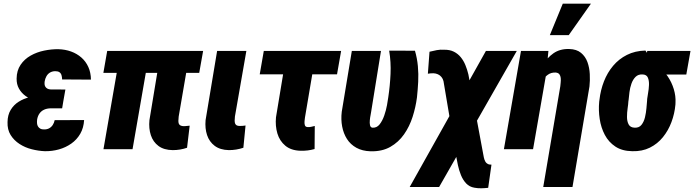

<svg xmlns="http://www.w3.org/2000/svg" viewBox="-20 -802 3731 1032"><path d="M206.5 -287.6 325.2 -287.1 314 -219.7H250.5Q231.9 -219.2 217 -212.4Q202.1 -205.6 192.6 -192.4Q183.1 -179.2 179.7 -160.6Q178.2 -149.4 179 -139.6Q179.7 -129.9 184.1 -122.6Q188.5 -115.2 196.3 -110.6Q204.1 -106 216.3 -106.4Q232.4 -106 244.1 -112.3Q255.9 -118.7 263.4 -130.1Q271 -141.6 273.9 -156.2L432.1 -156.7Q429.7 -114.7 411.4 -83Q393.1 -51.3 363.3 -30.3Q333.5 -9.3 296.9 1Q260.3 11.2 221.2 10.7Q186.5 9.3 150.6 0.2Q114.7 -8.8 85 -28.1Q55.2 -47.4 37.1 -76.4Q19 -105.5 20.5 -146Q21 -184.1 37.4 -211.2Q53.7 -238.3 80.3 -255.1Q106.9 -272 139.9 -279.8Q172.9 -287.6 206.5 -287.6ZM319.3 -252 218.8 -252.4Q191.9 -253.4 165.3 -262Q138.7 -270.5 116.7 -286.6Q94.7 -302.7 81.8 -325.9Q68.8 -349.1 69.3 -379.9Q69.8 -422.9 90.6 -453.6Q111.3 -484.4 144.8 -503.2Q178.2 -522 217.5 -530Q256.8 -538.1 293.5 -537.6Q330.6 -536.6 362.1 -525.1Q393.6 -513.7 417.5 -492.7Q441.4 -471.7 454.8 -441.9Q468.3 -412.1 468.8 -374L314 -375Q313.5 -388.2 310.5 -398.2Q307.6 -408.2 299.6 -413.8Q291.5 -419.4 276.4 -419.4Q260.3 -418.9 248.5 -411.9Q236.8 -404.8 229.7 -392.3Q222.7 -379.9 220.2 -365.2Q218.8 -356 219.7 -347.9Q220.7 -339.8 224.9 -334.2Q229 -328.6 235.6 -325.2Q242.2 -321.8 252 -321.3L331.5 -320.8Z M1071.8 -528.3 1050.8 -410.2H535.6L556.2 -528.3ZM784.2 -528.3 692.4 0H536.1L627.9 -528.3ZM844.7 -528.3H1001L940.4 -175.3Q939 -162.6 938.7 -151.4Q938.5 -140.1 943.8 -132.8Q949.2 -125.5 964.4 -124Q973.6 -123.5 981.9 -124.8Q990.2 -126 999.5 -126.5L985.4 -7.8Q967.3 -1.5 948 1.7Q928.7 4.9 908.7 4.9Q861.3 4.4 832 -17.3Q802.7 -39.1 790.8 -75.4Q778.8 -111.8 783.2 -156.2Z M1147 -528.3H1304.2L1242.7 -175.8Q1241.2 -163.6 1241.2 -152.1Q1241.2 -140.6 1246.6 -133.1Q1252 -125.5 1267.1 -125Q1275.9 -124.5 1283.9 -125.5Q1292 -126.5 1299.8 -127.4L1288.1 -7.8Q1269.5 -1.5 1249.8 1.7Q1230 4.9 1210.4 4.9Q1163.1 3.9 1134 -18.1Q1105 -40 1093 -75.9Q1081.1 -111.8 1085 -156.2Z M1813.5 -528.3 1791.5 -402.3H1376L1397.9 -528.3ZM1522.5 -528.3H1679.7L1619.1 -169.9Q1618.2 -162.6 1616.9 -150.9Q1615.7 -139.2 1618.4 -129.6Q1621.1 -120.1 1632.3 -119.1Q1642.6 -118.2 1652.6 -120.4Q1662.6 -122.6 1671.9 -125L1670.9 -1Q1652.3 4.4 1633.5 6.6Q1614.7 8.8 1595.2 8.3Q1544.4 6.8 1513.7 -18.8Q1482.9 -44.4 1470.9 -84.7Q1459 -125 1463.4 -171.4Z M1871.1 -528.3H2027.8L1974.6 -199.2Q1974.6 -196.3 1971.9 -183.6Q1969.2 -170.9 1967.8 -155.8Q1966.3 -140.6 1968.8 -129.2Q1971.2 -117.7 1981 -115.7Q2004.9 -113.8 2020.3 -133.3Q2035.6 -152.8 2045.4 -181.2Q2055.2 -209.5 2060.1 -236.8Q2064.9 -264.2 2066.9 -278.8Q2076.2 -340.3 2079.1 -404.3Q2082 -468.3 2071.8 -529.8L2210.4 -529.3Q2222.2 -488.8 2226.1 -446.5Q2230 -404.3 2227.8 -362.3Q2225.6 -320.3 2221.2 -278.8Q2214.4 -226.1 2197.8 -174.1Q2181.2 -122.1 2151.6 -79.8Q2122.1 -37.6 2077.9 -12.5Q2033.7 12.7 1971.7 11.2Q1927.2 9.8 1895.5 -7.8Q1863.8 -25.4 1845 -54.9Q1826.2 -84.5 1819.1 -122.1Q1812 -159.7 1816.9 -201.2Z M2757.8 -528.3 2340.3 203.1H2182.1L2591.8 -528.3ZM2366.7 -534.7Q2397.5 -535.2 2419.4 -524.2Q2441.4 -513.2 2456.5 -494.6Q2471.7 -476.1 2481.4 -452.4Q2491.2 -428.7 2497.6 -401.9L2577.1 25.4Q2578.6 34.2 2580.8 44.9Q2583 55.7 2588.1 65.4Q2593.3 75.2 2603 79.6Q2606.9 82 2611.8 82.3Q2616.7 82.5 2621.6 83L2604 207.5Q2586.4 209.5 2567.4 210Q2548.3 210.4 2530.3 207Q2503.4 202.6 2485.8 184.1Q2468.3 165.5 2457.8 139.6Q2447.3 113.8 2441.4 86.2Q2435.5 58.6 2431.6 36.6L2363.8 -365.7Q2360.8 -378.4 2353 -387.9Q2345.2 -397.5 2334 -402.6Q2322.8 -407.7 2310.1 -408.2Q2302.2 -408.7 2294.7 -407.7Q2287.1 -406.7 2279.8 -405.8L2288.6 -523.9Q2308.1 -528.8 2327.6 -532.5Q2347.2 -536.1 2366.7 -534.7Z M2916 -406.2 2845.2 0H2688.5L2780.3 -528.3H2927.7ZM2864.7 -282.2 2841.8 -281.7Q2847.2 -320.8 2860.4 -366Q2873.5 -411.1 2896.5 -450.9Q2919.4 -490.7 2954.6 -515.4Q2989.7 -540 3039.1 -538.6Q3079.1 -537.6 3102.8 -518.1Q3126.5 -498.5 3137.5 -468.3Q3148.4 -438 3150.1 -403.6Q3151.9 -369.1 3148.4 -337.4L3057.1 203.1H2899.9L2991.7 -338.9Q2992.2 -347.2 2993.7 -359.1Q2995.1 -371.1 2993.9 -382.8Q2992.7 -394.5 2986.8 -402.6Q2981 -410.6 2966.8 -412.1Q2942.4 -413.1 2924.8 -400.4Q2907.2 -387.7 2895.3 -367.2Q2883.3 -346.7 2876.2 -324Q2869.1 -301.3 2864.7 -282.2ZM2935.5 -613.3 3004.9 -782.2H3156.2L3037.1 -613.3Z M3200.7 -255.4 3202.1 -265.6Q3208 -317.9 3226.3 -364.7Q3244.6 -411.6 3275.4 -448.2Q3306.2 -484.9 3349.6 -506.8Q3393.1 -528.8 3449.2 -530.3Q3461.9 -513.2 3469 -496.8Q3476.1 -480.5 3485.8 -466.1Q3495.6 -451.7 3514.6 -441.9Q3546.4 -424.3 3568.4 -392.3Q3590.3 -360.4 3601.6 -323Q3612.8 -285.6 3610.8 -250.5L3610.4 -239.7Q3606 -190.9 3589.1 -145.8Q3572.3 -100.6 3543.2 -64.7Q3514.2 -28.8 3472.9 -8.3Q3431.6 12.2 3378.4 10.7Q3323.7 9.8 3287.6 -14.2Q3251.5 -38.1 3231 -76.9Q3210.4 -115.7 3203.4 -162.4Q3196.3 -209 3200.7 -255.4ZM3358.9 -266.1 3357.4 -255.9Q3356.9 -242.7 3353.5 -220Q3350.1 -197.3 3350.1 -173.6Q3350.1 -149.9 3358.9 -133.3Q3367.7 -116.7 3390.6 -115.7Q3414.6 -114.3 3427.7 -130.6Q3440.9 -147 3446.8 -171.6Q3452.6 -196.3 3454.6 -220.5Q3456.5 -244.6 3458 -259.8L3458.5 -270Q3459.5 -280.3 3463.4 -301.5Q3467.3 -322.8 3468.3 -345.5Q3469.2 -368.2 3462.4 -384.5Q3455.6 -400.9 3434.6 -401.9Q3410.6 -403.3 3396.2 -388.9Q3381.8 -374.5 3374 -352.3Q3366.2 -330.1 3363.3 -306.4Q3360.4 -282.7 3358.9 -266.1ZM3691.4 -528.3 3668.9 -401.4H3436.5L3459 -528.3Z"/></svg>

Font: Roboto Condensed Black
Style: Italic
Weight: 900
Italic angle: -12°
Designer: Christian Robertson
Foundry: Google
Version: Version 3.008; 2023